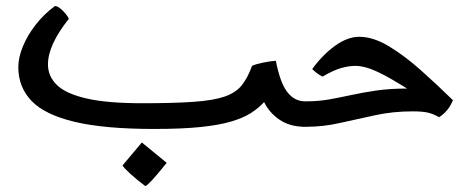

<svg xmlns="http://www.w3.org/2000/svg" viewBox="-20 -421 1583 645"><path d="M497.1 12.2Q332 12.2 231.7 -11.5Q131.3 -35.2 86.4 -81.5Q41.5 -127.9 41.5 -195.8Q41.5 -227.1 56.4 -263.9Q71.3 -300.8 98.9 -336.7Q126.5 -372.6 164.6 -400.9Q175.8 -400.4 191.2 -384.8Q206.5 -369.1 211.4 -357.9Q141.1 -270 141.1 -204.6Q141.1 -164.6 171.4 -135.3Q201.7 -106 271 -90.1Q340.3 -74.2 457.5 -74.2Q564 -74.2 630.1 -78.9Q696.3 -83.5 734.1 -96.4Q772 -109.4 792 -134.3Q812 -159.2 826.7 -199.7Q838.9 -205.6 863.8 -210.7Q888.7 -215.8 906.7 -216.8Q920.9 -143.1 945.1 -111.8Q969.2 -80.6 1004.4 -80.6H1014.2V4.9H1004.4Q954.1 4.9 919.4 -18.6Q884.8 -42 867.2 -78.1Q848.6 -57.6 822.5 -41Q796.4 -24.4 755.6 -12.5Q714.8 -0.5 652.1 5.9Q589.4 12.2 497.1 12.2ZM468.3 204.1Q440.9 184.1 418 163.1Q395 142.1 391.6 134.8L456.5 57.6L540 126Q507.8 166 491 184.1Q474.1 202.1 468.3 204.1Z M994.6 4.9V-80.6H1009.3Q1050.3 -80.6 1086.9 -87.2Q1123.5 -93.8 1161.6 -102.1Q1199.7 -110.4 1244.6 -116.9Q1289.6 -123.5 1347.7 -123.5Q1299.3 -153.8 1267.1 -170.4Q1234.9 -187 1213.1 -193.4Q1191.4 -199.7 1174.3 -199.7Q1151.9 -199.7 1126 -192.4Q1100.1 -185.1 1063.5 -163.6Q1044.9 -172.9 1028.8 -189Q1063.5 -236.8 1105.5 -267.1Q1147.5 -297.4 1187 -297.4Q1233.4 -297.4 1285.9 -265.9Q1338.4 -234.4 1393.3 -185.5Q1448.2 -136.7 1501.5 -84.5Q1486.8 -47.4 1455.1 -27.3Q1434.1 -39.1 1416 -43Q1397.9 -46.9 1365.2 -46.9Q1300.3 -46.9 1240.2 -33.9Q1180.2 -21 1123 -8.1Q1065.9 4.9 1009.3 4.9Q1007.3 4.9 1003.4 4.9Q999.5 4.9 994.6 4.9Z"/></svg>

Font: Harmattan
Style: Bold
Weight: 700
Designer: George W. Nuss III and SIL International
Foundry: SIL International
Version: Version 4.000